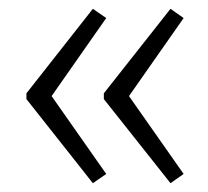

<svg xmlns="http://www.w3.org/2000/svg" viewBox="-20 -477 472 436"><path d="M215.8 -265.1 367.2 -457 397 -436 272.9 -258.8 397 -82 367.2 -61 215.8 -252ZM40 -265.1 190.9 -457 221.2 -436 97.2 -258.8 221.2 -82 190.9 -61 40 -252Z"/></svg>

Font: OpenSans-Light
Style: Regular
Weight: 300
Foundry: Ascender Corporation
Version: Version 1.10